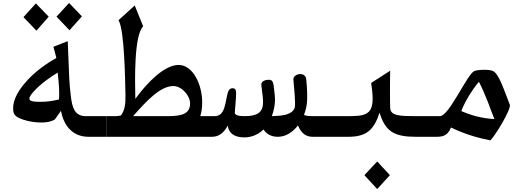

<svg xmlns="http://www.w3.org/2000/svg" viewBox="-20 -927 3540 1301"><path d="M535 -816 448 -907 363 -814 451 -722ZM310 -814 223 -904 139 -811 227 -719ZM560 -140C483 -140 468 -206 460 -276C449 -371 449 -384 439 -648L342 -610L362 -534C342 -523 245 -469 167 -385C77 -288 69 -224 69 -192C69 -160 77 -142 112 -126C173 -98 296 -81 352 -118L393 -176C411 -81 467 0 581 0H700V-140ZM250 -237C180 -237 157 -248 203 -301C255 -361 327 -408 371 -435C380 -350 383 -313 380 -253C328 -241 296 -237 250 -237Z M1337 -140C1346 -167 1350 -198 1350 -234C1350 -355 1287 -487 1190 -487C1095 -487 978 -369 897 -257C894 -391 888 -684 950 -749L893 -890L783 -790C824 -725 828 -376 830 -289C832 -221 825 -180 800 -145C788 -142 776 -140 766 -140H760H701V0H754H1051H1400V-140ZM1117 -140H882C978 -250 1069 -344 1155 -344C1211 -344 1268 -279 1268 -227C1268 -158 1218 -140 1117 -140Z M2040 -148C2048 -171 2055 -194 2058 -216C2065 -263 2061 -333 2055 -390C2049 -447 1964 -426 1968 -388C1972 -347 1983 -231 1978 -202C1974 -180 1955 -161 1916 -150C1889 -143 1857 -141 1822 -140C1823 -142 1823 -144 1824 -146C1852 -224 1842 -280 1839 -308C1832 -373 1830 -390 1793 -386C1764 -383 1748 -370 1751 -348C1765 -226 1793 -140 1638 -140C1601 -140 1571 -145 1571 -164C1571 -175 1580 -260 1580 -294C1580 -314 1577 -329 1556 -329C1534 -329 1526 -313 1519 -281C1504 -214 1500 -140 1434 -140H1400V0H1416C1467 0 1499 -31 1523 -76C1530 -23 1569 4 1637 4C1653 4 1713 2 1766 -50C1779 -25 1813 0 1862 0C1917 0 1964 -32 1999 -77C2021 -25 2051 0 2100 0V-140C2086 -140 2056 -140 2040 -148Z M2800 -140C2690 -140 2628 -142 2624 -193C2622 -224 2622 -400 2624 -448L2495 -365C2501 -325 2505 -289 2505 -259C2505 -144 2445 -140 2330 -140H2100V0H2339C2464 0 2514 -47 2552 -164C2591 -33 2655 0 2800 0ZM2536 354 2622 260 2536 167 2449 260Z M3435 -216C3397 -312 3363 -423 3322 -445C3296 -459 3213 -455 3193 -445C3143 -420 3023 -140 2961 -140H2800V0H2927C2971 0 3011 0 3036 -63C3130 -17 3227 10 3303 24C3334 -5 3442 -182 3435 -216ZM3106 -174C3121 -219 3169 -306 3225 -373C3275 -277 3306 -178 3330 -120C3245 -126 3185 -141 3106 -174Z"/></svg>

Font: Kawkab Mono
Style: Bold
Weight: 700
Monospace: yes
Designer: Abdullah Arif
Foundry: Abdullah Arif
Version: Version 1.000;PS 000.500;hotconv 1.0.88;makeotf.lib2.5.64775